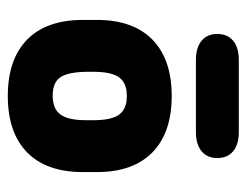

<svg xmlns="http://www.w3.org/2000/svg" viewBox="-90 -531 632 492"><g transform="rotate(90 226.0 -285.0)"><path d="M31 -217V-182Q31 -88 81.5 -38.5Q132 11 226 11Q320 11 370.5 -38.5Q421 -88 421 -182V-217Q421 -310 370.5 -359.5Q320 -409 226 -409Q132 -409 81.5 -359.5Q31 -310 31 -217ZM288 -209V-189Q288 -144 273.5 -124Q259 -104 225 -104Q192 -104 178.5 -123Q165 -142 164 -189V-209Q164 -255 178.5 -274.5Q193 -294 226 -294Q259 -294 273.5 -274.5Q288 -255 288 -209ZM134 -581Q102 -581 84.5 -566.5Q67 -552 67 -526Q67 -500 84.5 -485.5Q102 -471 134 -471H318Q350 -471 367.5 -485.5Q385 -500 385 -526Q385 -552 367.5 -566.5Q350 -581 318 -581Z"/></g></svg>

Font: Beiruti ExtraBold
Style: Regular
Weight: 800
Designer: Arlette Boutros
Foundry: Boutros
Version: Version 1.41